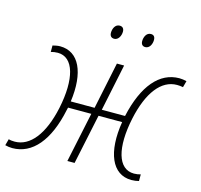

<svg xmlns="http://www.w3.org/2000/svg" viewBox="-116 -828 993 950"><g transform="rotate(15 381.0 -352.5)"><path d="M532 -644C554 -644 565 -668 565 -689C565 -705 558 -714 543 -714C520 -714 510 -689 510 -669C510 -653 518 -644 532 -644ZM373 -644C394 -644 406 -668 406 -689C406 -705 398 -714 383 -714C360 -714 350 -689 350 -669C350 -653 358 -644 373 -644ZM26 9C128 9 204 -79 238 -244C239 -248 240 -252 241 -256H360L306 0H343L397 -256H518C492 -97 536 9 636 9C650 9 663 7 674 4V-30C665 -27 651 -25 640 -25C557 -25 529 -130 562 -286C592 -426 653 -504 733 -504C743 -504 754 -503 764 -501L773 -534C761 -537 748 -539 736 -539C635 -539 560 -452 524 -289H405L455 -529H418L368 -289H246C267 -441 222 -539 125 -539C112 -539 99 -536 87 -533V-500C97 -503 110 -505 122 -505C204 -505 233 -399 200 -243C170 -103 108 -25 29 -25C18 -25 7 -26 -2 -29L-11 4C0 7 14 9 26 9Z"/></g></svg>

Font: Noto Sans SemiCondensed ExtraLight
Style: Italic
Weight: 200
Width: 4
Italic angle: -12°
Designer: Monotype Design Team
Foundry: Monotype Imaging Inc.
Version: Version 2.013